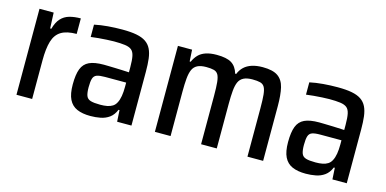

<svg xmlns="http://www.w3.org/2000/svg" viewBox="-57 -805 2212 1100"><g transform="rotate(15 1049.0 -255.0)"><path d="M70 0V-510H154L158 -417H165Q176 -457 196 -479Q216 -501 245.5 -509.5Q275 -518 313 -518V-426Q255 -426 222 -406Q189 -386 176 -342.5Q163 -299 163 -229V0Z M510 8Q462 8 430 -6Q398 -20 382 -52.5Q366 -85 366 -141Q366 -200 379 -233.5Q392 -267 423 -281.5Q454 -296 509 -296Q520 -296 537 -295.5Q554 -295 574.5 -294.5Q595 -294 617 -293Q639 -292 659 -291V-321Q659 -363 654 -387Q649 -411 635.5 -422Q622 -433 596.5 -436.5Q571 -440 531 -440Q513 -440 488.5 -438.5Q464 -437 439.5 -435Q415 -433 395 -430V-503Q432 -511 474.5 -514.5Q517 -518 560 -518Q610 -518 644 -511.5Q678 -505 699.5 -490.5Q721 -476 732.5 -452.5Q744 -429 748 -396Q752 -363 752 -319V0H667L663 -68H657Q644 -36 621 -19.5Q598 -3 569 2.5Q540 8 510 8ZM548 -69Q571 -69 589 -72.5Q607 -76 620.5 -84.5Q634 -93 642 -109Q651 -126 655 -150Q659 -174 659 -205V-230H533Q501 -230 485 -224Q469 -218 463.5 -200.5Q458 -183 458 -149Q458 -116 464.5 -98.5Q471 -81 490.5 -75Q510 -69 548 -69Z M891 0V-510H975L979 -441H985Q996 -466 1012.5 -483Q1029 -500 1055.5 -509Q1082 -518 1120 -518Q1179 -518 1208 -500Q1237 -482 1249 -441H1255Q1265 -466 1283 -483Q1301 -500 1328.5 -509Q1356 -518 1393 -518Q1453 -518 1483 -497Q1513 -476 1523 -433.5Q1533 -391 1533 -325V0H1440V-287Q1440 -338 1437 -367.5Q1434 -397 1425.5 -411.5Q1417 -426 1400 -430.5Q1383 -435 1354 -435Q1321 -435 1301.5 -425Q1282 -415 1273 -395Q1264 -375 1261 -342.5Q1258 -310 1258 -264V0H1165V-287Q1165 -338 1162 -367.5Q1159 -397 1150.5 -411.5Q1142 -426 1125 -430.5Q1108 -435 1080 -435Q1047 -435 1027.5 -425Q1008 -415 999 -394.5Q990 -374 987 -341.5Q984 -309 984 -264V0Z M1787 8Q1739 8 1707 -6Q1675 -20 1659 -52.5Q1643 -85 1643 -141Q1643 -200 1656 -233.5Q1669 -267 1700 -281.5Q1731 -296 1786 -296Q1797 -296 1814 -295.5Q1831 -295 1851.5 -294.5Q1872 -294 1894 -293Q1916 -292 1936 -291V-321Q1936 -363 1931 -387Q1926 -411 1912.5 -422Q1899 -433 1873.5 -436.5Q1848 -440 1808 -440Q1790 -440 1765.5 -438.5Q1741 -437 1716.5 -435Q1692 -433 1672 -430V-503Q1709 -511 1751.5 -514.5Q1794 -518 1837 -518Q1887 -518 1921 -511.5Q1955 -505 1976.5 -490.5Q1998 -476 2009.5 -452.5Q2021 -429 2025 -396Q2029 -363 2029 -319V0H1944L1940 -68H1934Q1921 -36 1898 -19.5Q1875 -3 1846 2.5Q1817 8 1787 8ZM1825 -69Q1848 -69 1866 -72.5Q1884 -76 1897.5 -84.5Q1911 -93 1919 -109Q1928 -126 1932 -150Q1936 -174 1936 -205V-230H1810Q1778 -230 1762 -224Q1746 -218 1740.5 -200.5Q1735 -183 1735 -149Q1735 -116 1741.5 -98.5Q1748 -81 1767.5 -75Q1787 -69 1825 -69Z"/></g></svg>

Font: Saira SemiCondensed Medium
Style: Regular
Weight: 500
Width: 4
Designer: Hector Gatti with collaboration of the Omnibus-Type team
Foundry: Omnibus-Type
Version: Version 1.101